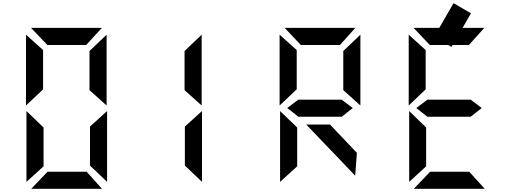

<svg xmlns="http://www.w3.org/2000/svg" viewBox="-20 -979 3240 1212"><path d="M177 213 280 105H527L624 213ZM147 -278 255 -174V71L147 169ZM656 169 548 66V-180L656 -278ZM176 -803H623L524 -695H279ZM144 -313V-760L252 -663V-415ZM653 -760V-313L545 -410V-657Z M1255 169 1147 66V-180L1255 -278ZM1253 -760V-313L1145 -410V-657Z M1856 -150V71L1748 169V-278ZM2202 -48ZM2079 -176 2233 -14 2222 130Q2079 -20 2076 -23Q2074 -26 2070 -29Q2066 -32 2064 -35L1913 -193ZM1748 -278 1856 -174V71L1748 169ZM1863 -242Q1828 -271 1793 -297L1863 -350H2137L2207 -297L2137 -242ZM1777 -803H2223L2126 -695H1879ZM1745 -313V-760L1853 -663V-415ZM2255 -760V-313L2147 -410V-657ZM1913 -193H2063Q2096 -158 2157.5 -93.5Q2219 -29 2233 -14L2222 130Q2079 -20 2076 -23Q2074 -26 2070 -29Q2066 -32 2064 -35Z M2592 213 2695 105H2942L3040 213ZM2563 -278 2670 -174V71L2563 169ZM2678 -242Q2641 -271 2608 -297L2678 -350H2951L3021 -297L2951 -242ZM2560 -313V-760L2667 -663V-415ZM2843 -959 2953 -895 2900 -803H3037L2940 -695H2837L2830 -683L2809 -695H2693L2591 -803H2753Z"/></svg>

Font: Digital Numbers
Style: Regular
Weight: 400
Version: Version 001.102